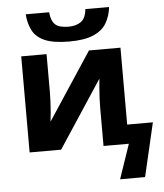

<svg xmlns="http://www.w3.org/2000/svg" viewBox="-63 -836 927 1087"><g transform="rotate(-5 401.0 -292.5)"><path d="M357 -606Q268 -606 219 -627Q170 -648 149 -687.5Q128 -727 124 -781H257Q262 -730 285 -710Q308 -690 360 -690Q403 -690 430.5 -709.5Q458 -729 463 -781H598Q592 -729 568.5 -689.5Q545 -650 494 -628Q443 -606 357 -606ZM575 196 642 0H498V-218Q498 -242 499.5 -273.5Q501 -305 503.5 -334.5Q506 -364 508 -382L257 0H78V-546H222V-330Q222 -306 220.5 -275Q219 -244 216.5 -213.5Q214 -183 211 -163L463 -546H642V-109H788L717 196Z"/></g></svg>

Font: Noto Sans
Style: Bold
Weight: 700
Designer: Monotype Design Team
Foundry: Monotype Imaging Inc.
Version: Version 2.000;GOOG;noto-source:20170915:90ef993387c0; ttfaut